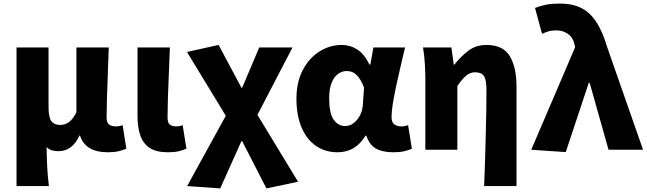

<svg xmlns="http://www.w3.org/2000/svg" viewBox="-20 -833 3600 1068"><path d="M72 202V-569H250V-239Q250 -181 265.5 -159.5Q281 -138 315 -138Q343 -138 364.5 -154.5Q386 -171 405 -208V-569H585Q583 -504 580 -430.5Q577 -357 575 -290.5Q573 -224 573 -179Q573 -151 586.5 -140.5Q600 -130 625 -130Q633 -130 642.5 -131.5Q652 -133 662 -137L683 -6Q664 2 640.5 8Q617 14 579 14Q455 14 425 -79H422Q382 8 306 8Q287 8 270 3.5Q253 -1 239 -15Q240 46 242.5 94.5Q245 143 252 202Z M914 14Q848 14 811.5 -11Q775 -36 760 -81Q745 -126 745 -185V-569H925Q923 -504 919.5 -430.5Q916 -357 914 -290.5Q912 -224 912 -179Q912 -151 924 -140.5Q936 -130 961 -130Q968 -130 978 -131.5Q988 -133 996 -137L1017 -6Q998 2 975 8Q952 14 914 14Z M1205 215 1021 202 1236 -189 1020 -544 1196 -583 1323 -345H1327L1422 -569H1607L1412 -194L1638 178L1462 215L1327 -48H1323Z M1858 14Q1789 14 1737.5 -21.5Q1686 -57 1657.5 -124Q1629 -191 1629 -283Q1629 -377 1664.5 -444Q1700 -511 1757.5 -547Q1815 -583 1881 -583Q1928 -583 1967.5 -557.5Q2007 -532 2035 -474H2040L2057 -569H2233Q2222 -521 2209 -466.5Q2196 -412 2184.5 -358.5Q2173 -305 2165.5 -259Q2158 -213 2158 -182Q2158 -152 2173.5 -141Q2189 -130 2213 -130Q2232 -130 2250 -137L2271 -6Q2255 2 2229.5 8Q2204 14 2169 14Q2108 14 2071.5 -6.5Q2035 -27 2018 -78H2013Q1957 14 1858 14ZM1901 -132Q1925 -132 1946 -147.5Q1967 -163 1981.5 -189.5Q1996 -216 1998 -248L2005 -345Q1989 -389 1966 -413.5Q1943 -438 1908 -438Q1884 -438 1861.5 -422.5Q1839 -407 1825 -373.5Q1811 -340 1811 -285Q1811 -204 1835.5 -168Q1860 -132 1901 -132Z M2673 202Q2676 136 2678 62.5Q2680 -11 2682 -83Q2684 -155 2685 -218.5Q2686 -282 2686 -330Q2686 -389 2672 -410Q2658 -431 2623 -431Q2595 -431 2572 -411.5Q2549 -392 2524 -354V0H2346V-392Q2346 -426 2343.5 -474Q2341 -522 2333 -569H2491L2504 -473H2507Q2543 -519 2585.5 -551Q2628 -583 2686 -583Q2778 -583 2815.5 -521Q2853 -459 2853 -352V202Z M3127 13 2935 0 3179 -570 3176 -585Q3168 -624 3139.5 -644Q3111 -664 3077 -664Q3050 -664 3032.5 -659Q3015 -654 2995 -645L2956 -789Q2985 -800 3015 -806.5Q3045 -813 3098 -813Q3199 -813 3259 -756.5Q3319 -700 3356 -575L3557 0H3365L3260 -372H3255Z"/></svg>

Font: Source Han Sans CN Heavy
Style: Regular
Weight: 900
Designer: Ryoko NISHIZUKA 西塚涼子 (kana, bopomofo & ideographs); Paul D. Hunt (Latin, Greek & Cyrillic); Sandoll Communications 산돌커뮤니
Foundry: Adobe
Version: Version 2.000;hotconv 1.0.107;makeotfexe 2.5.65593